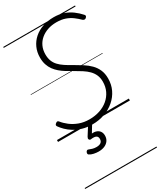

<svg xmlns="http://www.w3.org/2000/svg" viewBox="-352 -1141 1507 1768"><g transform="rotate(-30 401.0 -257.5)"><path d="M356 19Q299 19 252 5Q205 -9 168.5 -31.5Q132 -54 106 -80Q80 -106 64 -129Q58 -138 60 -145Q62 -152 71 -159Q82 -168 89 -167Q96 -166 102 -159Q126 -128 163 -99.5Q200 -71 248.5 -53Q297 -35 356 -35Q416 -35 467 -52Q518 -69 555.5 -101Q593 -133 614 -177Q635 -221 635 -275Q635 -315 621.5 -346Q608 -377 583.5 -402Q559 -427 524 -449.5Q489 -472 445 -497Q414 -514 384 -532.5Q354 -551 329 -572.5Q304 -594 285 -620Q266 -646 255 -679.5Q244 -713 244 -755Q244 -813 266 -861Q288 -909 327.5 -943.5Q367 -978 420.5 -996.5Q474 -1015 538 -1015Q596 -1015 642.5 -999Q689 -983 727 -955Q765 -927 796 -892Q804 -883 802 -875.5Q800 -868 791 -860Q784 -854 775.5 -854Q767 -854 758 -861Q731 -888 700 -911Q669 -934 629.5 -948Q590 -962 536 -962Q486 -962 443.5 -947.5Q401 -933 369 -906Q337 -879 319.5 -841Q302 -803 302 -756Q302 -716 313.5 -686Q325 -656 347.5 -632Q370 -608 402.5 -586.5Q435 -565 477 -542Q519 -518 557.5 -493.5Q596 -469 626.5 -438.5Q657 -408 674.5 -368.5Q692 -329 692 -277Q692 -212 666.5 -158.5Q641 -105 595 -65Q549 -25 488 -3Q427 19 356 19ZM280 264Q257 264 230.5 258.5Q204 253 185 240Q178 234 178.5 226Q179 218 183 210Q189 201 195.5 199Q202 197 210 201Q224 207 242.5 212.5Q261 218 284 218Q315 218 331.5 205.5Q348 193 348 168Q348 143 330 134Q312 125 275 130Q267 131 263 128.5Q259 126 256 121Q253 114 254 108.5Q255 103 260 94L322 -4H365L297 108L282 94Q321 84 348 91Q375 98 389.5 117Q404 136 404 165Q404 195 388.5 217.5Q373 240 345.5 252Q318 264 280 264ZM0 490H764V500H0ZM0 -20H764V0H0ZM0 -505H764V-500H0ZM0 -1010H764V-1000H0Z"/></g></svg>

Font: Playwrite AU QLD Guides
Style: Regular
Weight: 400
Designer: Veronika Burian, José Scaglione
Foundry: TypeTogether
Version: Version 1.003